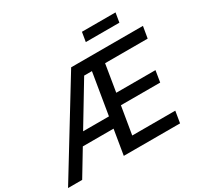

<svg xmlns="http://www.w3.org/2000/svg" viewBox="-216 -1131 1401 1356"><g transform="rotate(-30 484.5 -453.5)"><path d="M-31.2 0 414.1 -727.5H999.5L983.4 -632.8H636.2L600.1 -412.6H919.9L904.8 -319.8H584.5L546.9 -94.7H897.9L882.3 0H423.3L527.8 -630.9H464.4L84 0ZM167.5 -202.6 182.6 -293.9H522L506.3 -202.6ZM879.4 -906.7 866.7 -830.1H592.8L605.5 -906.7Z"/></g></svg>

Font: Inter 28pt Medium
Style: Italic
Weight: 500
Italic angle: -9.3988°
Designer: Rasmus Andersson
Foundry: rsms
Version: Version 4.001;git-66647c0bb